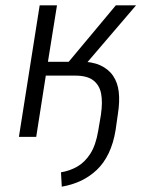

<svg xmlns="http://www.w3.org/2000/svg" viewBox="-20 -514 548 721"><path d="M212 187 209 133Q241 128 269.5 112Q298 96 319 63.5Q340 31 349 -24L359 -83Q366 -132 359.5 -163.5Q353 -195 330 -212.5Q307 -230 263 -230H152L116 0H51L129 -494H194L160 -282H238L415 -494H491L289 -258L276 -283Q325 -283 356 -269Q387 -255 404.5 -229.5Q422 -204 426 -168.5Q430 -133 423 -88L414 -25Q406 24 388 61.5Q370 99 343.5 124Q317 149 284.5 164.5Q252 180 212 187Z"/></svg>

Font: Nunito Sans 7pt Condensed Light
Style: Italic
Weight: 300
Width: 3
Italic angle: -9°
Designer: Vernon Adams
Foundry: Vernon Adams
Version: Version 3.101;gftools[0.9.27]